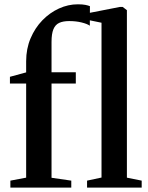

<svg xmlns="http://www.w3.org/2000/svg" viewBox="-20 -850 671 870"><path d="M27 0V-31.5L98.5 -45V-471.5H25V-502L98.5 -522V-572.5Q98.5 -629 118.5 -676.2Q138.5 -723.5 172 -758Q205.5 -792.5 247.2 -811.5Q289 -830.5 332.5 -830.5Q354 -830.5 367.2 -827.8Q380.5 -825 387.5 -822L387 -733.5Q375 -742 349.8 -748.2Q324.5 -754.5 293.5 -754.5Q265.5 -754.5 248 -746.2Q230.5 -738 222 -717.5Q213.5 -697 213.5 -660V-522.5H323.5V-471.5H213.5V-44.5L303 -31.5V0ZM440 -45.5V-747L372 -761V-789L523 -818.5H536L555 -804V-45L622 -31.5V0H374.5V-31.5Z"/></svg>

Font: Merriweather 96pt SemiBold
Style: Regular
Weight: 600
Version: Version 2.100